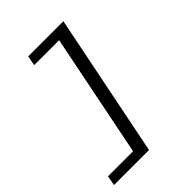

<svg xmlns="http://www.w3.org/2000/svg" viewBox="-244 -822 1089 1089"><g transform="rotate(-45 300.0 -278.0)"><path d="M15 152 26 93H227L376 -649H176L187 -708H469L296 152Z"/></g></svg>

Font: TypoPRO Source Code Pro
Style: Italic
Weight: 600
Italic angle: -11°
Monospace: yes
Designer: Paul D. Hunt, Teo Tuominen
Foundry: Adobe Systems Incorporated
Version: Version 1.030;PS 1.0;hotconv 1.0.84;makeotf.lib2.5.63406